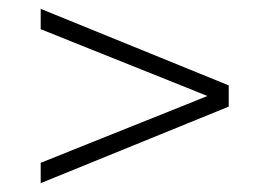

<svg xmlns="http://www.w3.org/2000/svg" viewBox="-20 -567 609 434"><path d="M497 -374V-326L72 -153V-199L449 -350L72 -501V-547Z"/></svg>

Font: Hilab Light
Style: Regular
Weight: 300
Designer: Cristianderson Lima
Foundry: Cristianderson
Version: Version 1.0